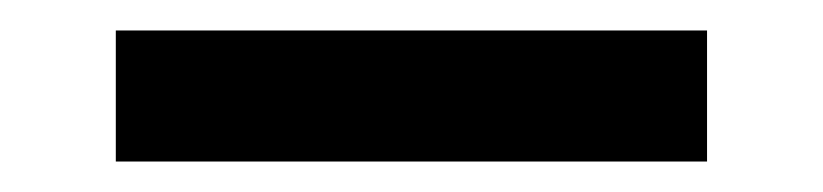

<svg xmlns="http://www.w3.org/2000/svg" viewBox="-20 -733 540 126"><path d="M56 -627V-713H444V-627Z"/></svg>

Font: Iosevka Heavy
Style: Regular
Weight: 900
Monospace: yes
Designer: Belleve Invis
Foundry: Belleve Invis
Version: Version 32.5.0; ttfautohint (v1.8.4)